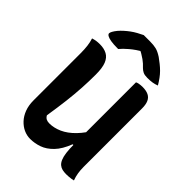

<svg xmlns="http://www.w3.org/2000/svg" viewBox="-270 -1061 1190 1190"><g transform="rotate(45 325.0 -465.5)"><path d="M598 1Q591 3 581 4.5Q571 6 559.5 7Q548 8 537 8Q518 8 503 4.5Q488 1 476 -9Q464 -19 456 -37.5Q448 -56 444 -85.5Q440 -115 440 -158Q440 -280 440 -365Q440 -450 440 -510.5Q440 -571 440 -615.5Q440 -660 440 -701Q448 -705 455.5 -706.5Q463 -708 471.5 -709Q480 -710 488 -710Q521 -710 541.5 -700Q562 -690 571.5 -668.5Q581 -647 581 -614Q581 -550 581 -486Q581 -422 581 -357.5Q581 -293 581 -229Q581 -165 581 -101Q581 -73 585 -48Q589 -23 598 1ZM224 11Q194 11 167 -1.5Q140 -14 118 -37.5Q96 -61 83 -95Q70 -129 70 -173Q70 -241 70 -310.5Q70 -380 70 -450Q70 -520 70 -587Q70 -620 66.5 -648.5Q63 -677 55 -701Q71 -706 84.5 -708Q98 -710 115 -710Q152 -710 178 -696Q204 -682 217 -649.5Q230 -617 230 -559Q230 -501 226.5 -441Q223 -381 215 -314.5Q207 -248 194 -166Q202 -152 213 -146.5Q224 -141 240 -141Q280 -141 321.5 -159.5Q363 -178 402.5 -218.5Q442 -259 476 -321V-152H434Q409 -87 374.5 -51.5Q340 -16 301.5 -2.5Q263 11 224 11ZM267 -942Q277 -942 286 -942Q295 -942 304.5 -942Q314 -942 323 -942Q354 -942 376.5 -936.5Q399 -931 428 -912Q446 -899 463 -885.5Q480 -872 495 -857Q510 -842 523.5 -823.5Q537 -805 550 -783Q532 -776 513.5 -773Q495 -770 470 -770Q446 -770 432.5 -776.5Q419 -783 408 -794Q389 -815 366.5 -831Q344 -847 300 -871L356 -857Q339 -857 322 -857Q305 -857 288 -857L344 -872Q294 -842 263.5 -816Q233 -790 216 -769H210Q173 -769 150.5 -773Q128 -777 117.5 -783.5Q107 -790 107 -798Q107 -805 113.5 -817Q120 -829 133 -845Q145 -859 160.5 -873Q176 -887 193 -899.5Q210 -912 229 -922.5Q248 -933 267 -942Z"/></g></svg>

Font: Recursive Casual
Style: Bold
Weight: 700
Version: Version 1.085